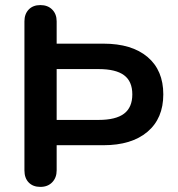

<svg xmlns="http://www.w3.org/2000/svg" viewBox="-20 -730 700 756"><path d="M368.2 -458H203.1V-257.8H368.2Q436 -257.8 468.5 -282.5Q501 -307.1 501 -358.4Q501 -409.7 468.5 -433.8Q436 -458 368.2 -458ZM387.2 -158.2H203.1V-59.1Q203.1 -30.3 185.5 -12.2Q168 5.9 138.9 5.9Q109.9 5.9 93 -11.5Q76.2 -28.8 76.2 -59.1V-646Q76.2 -674.8 93 -692.4Q109.9 -710 138.9 -710Q168 -710 185.5 -692.4Q203.1 -674.8 203.1 -646V-558.1H387.2Q499 -558.1 561 -505.6Q623 -453.1 623 -358.4Q623 -263.7 560.5 -210.9Q498 -158.2 387.2 -158.2Z"/></svg>

Font: Nunito-Bold
Style: Bold
Weight: 700
Designer: Vernon Adams
Foundry: newtypography
Version: Version 3.000